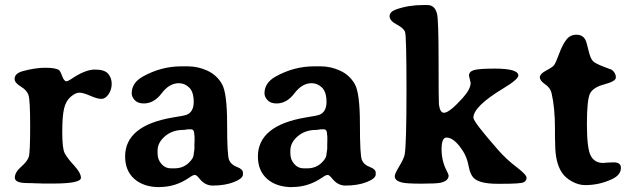

<svg xmlns="http://www.w3.org/2000/svg" viewBox="-20 -749 2584 783"><path d="M310.1 -23.9Q310.1 -0.5 196.8 -0.5H154.8L144.5 -1Q134.3 -1.5 123.5 -1.5L113.3 -2Q103 -2.4 91.8 -2.4Q40.5 -2.4 40.5 -24.4Q40.5 -46.4 66.2 -68.8Q91.8 -91.3 97.4 -109.4Q103 -127.4 103 -233.4Q103 -339.4 96.4 -360.4Q89.8 -381.3 64.7 -396.2Q39.6 -411.1 39.6 -427.2Q39.6 -449.7 73.2 -459Q124 -472.7 165 -472.7Q206.1 -472.7 220.2 -463.4Q226.1 -459.5 233.6 -438.5Q241.2 -417.5 251.5 -417.5Q255.9 -417.5 270 -426.3Q326.7 -465.3 366.7 -465.3Q406.7 -465.3 421.1 -448.2Q435.5 -431.2 435.5 -407.2Q435.5 -383.3 422.6 -364.5Q409.7 -345.7 393.3 -345.7Q377 -345.7 348.1 -358.4Q319.3 -371.1 303.7 -371.1Q288.1 -371.1 268.6 -354.5Q249 -337.9 241.5 -307.1Q233.9 -276.4 233.9 -210.7Q233.9 -145 243.2 -125.7Q252.4 -106.4 281.2 -75.2Q310.1 -43.9 310.1 -23.9Z M772.5 -199.7Q772.5 -221.7 758.8 -221.7H746.1Q733.9 -219.2 727.5 -219.2Q683.1 -219.2 652.8 -193.4Q622.6 -167.5 622.6 -134.8V-123.5Q622.6 -98.6 638.2 -80.6Q653.8 -62.5 676.3 -62.5H691.9Q724.1 -62.5 747.1 -82.5Q770 -102.5 770 -121.6Q772 -131.3 772 -134.3L772.9 -142.1V-163.1L773.4 -170.9V-192.4Q772.5 -197.3 772.5 -199.7ZM970.7 -44.9V-37.6Q970.7 -21 934.1 -6.6Q897.5 7.8 847.2 7.8Q816.4 7.8 793.9 -20Q781.7 -35.6 774.9 -35.6Q768.1 -36.1 751.5 -24.4Q695.8 13.7 631.3 13.7Q630.9 13.7 630.4 14.2Q566.9 14.2 528.8 -18.6Q490.7 -51.3 490.2 -110.4Q490.2 -237.3 685.5 -270Q732.4 -277.3 741.7 -281.2Q770 -293 770 -333.5Q770 -374 751.7 -391.8Q733.4 -409.7 709 -409.7Q670.4 -409.7 639.2 -368.4Q607.9 -327.1 566.4 -327.1Q542 -327.1 529.5 -340.6Q517.1 -354 517.1 -368.2Q517.1 -411.1 562 -436.5Q636.7 -478.5 720.2 -478.5H745.6Q787.6 -478.5 825.9 -460.7Q864.3 -442.9 885.3 -406.2Q906.2 -369.6 906.2 -242.7Q906.2 -115.7 914.3 -96.4Q922.4 -77.1 946.5 -68.1Q970.7 -59.1 970.7 -44.9Z M1314 -199.7Q1314 -221.7 1300.3 -221.7H1287.6Q1275.4 -219.2 1269 -219.2Q1224.6 -219.2 1194.3 -193.4Q1164.1 -167.5 1164.1 -134.8V-123.5Q1164.1 -98.6 1179.7 -80.6Q1195.3 -62.5 1217.8 -62.5H1233.4Q1265.6 -62.5 1288.6 -82.5Q1311.5 -102.5 1311.5 -121.6Q1313.5 -131.3 1313.5 -134.3L1314.5 -142.1V-163.1L1314.9 -170.9V-192.4Q1314 -197.3 1314 -199.7ZM1512.2 -44.9V-37.6Q1512.2 -21 1475.6 -6.6Q1439 7.8 1388.7 7.8Q1357.9 7.8 1335.4 -20Q1323.2 -35.6 1316.4 -35.6Q1309.6 -36.1 1293 -24.4Q1237.3 13.7 1172.9 13.7Q1172.4 13.7 1171.9 14.2Q1108.4 14.2 1070.3 -18.6Q1032.2 -51.3 1031.7 -110.4Q1031.7 -237.3 1227.1 -270Q1273.9 -277.3 1283.2 -281.2Q1311.5 -293 1311.5 -333.5Q1311.5 -374 1293.2 -391.8Q1274.9 -409.7 1250.5 -409.7Q1211.9 -409.7 1180.7 -368.4Q1149.4 -327.1 1107.9 -327.1Q1083.5 -327.1 1071 -340.6Q1058.6 -354 1058.6 -368.2Q1058.6 -411.1 1103.5 -436.5Q1178.2 -478.5 1261.7 -478.5H1287.1Q1329.1 -478.5 1367.4 -460.7Q1405.8 -442.9 1426.8 -406.2Q1447.8 -369.6 1447.8 -242.7Q1447.8 -115.7 1455.8 -96.4Q1463.9 -77.1 1488 -68.1Q1512.2 -59.1 1512.2 -44.9Z M1997.6 -469.2Q2093.3 -469.2 2093.8 -441.4Q2093.8 -425.3 2032.7 -388.7Q1910.6 -314.9 1910.6 -269Q1910.6 -252.4 2010.3 -138.7Q2044.9 -99.1 2086.2 -67.9Q2127.4 -36.6 2127.4 -24.2Q2127.4 -11.7 2115.5 -5.6Q2103.5 0.5 2027.8 0.5H2008.8Q1935.5 0.5 1911.6 -23.4Q1897.5 -37.6 1890.9 -72.5Q1884.3 -107.4 1868.7 -131.8Q1833 -188 1800.8 -188Q1780.8 -188 1780.8 -140.6Q1780.8 -93.3 1800.8 -54.2Q1809.6 -37.1 1809.6 -33.2Q1809.6 -11.7 1777.3 -3.9Q1760.7 0 1699 0Q1637.2 0 1618.2 -4.9Q1589.8 -12.2 1589.8 -30.3Q1589.8 -40.5 1608.6 -71.5Q1627.4 -102.5 1630.4 -119.1Q1637.7 -161.1 1637.7 -382.3Q1637.7 -603.5 1631.8 -618.9Q1626 -634.3 1597.4 -649.4Q1568.8 -664.6 1568.8 -682.9Q1568.8 -701.2 1595.2 -710.4Q1645.5 -728.5 1705.6 -728.5H1722.7Q1753.4 -728.5 1762.2 -692.9Q1768.6 -667.5 1768.6 -500.7Q1768.6 -334 1770 -323.2Q1774.4 -289.1 1790.5 -289.1Q1812.5 -289.1 1866.2 -348.6Q1899.4 -385.3 1899.4 -411.1L1892.6 -440.4Q1892.6 -457 1912.8 -463.1Q1933.1 -469.2 1997.6 -469.2Z M2367.2 -586.9Q2372.1 -577.6 2380.1 -543Q2388.2 -508.3 2399.4 -498.5Q2410.6 -488.8 2442.4 -476.8Q2474.1 -464.8 2475.1 -464.4Q2491.7 -451.2 2491.7 -433.1Q2491.7 -417.5 2445.6 -405.3Q2399.4 -393.1 2386.5 -368.2Q2373.5 -343.3 2373.5 -243.7Q2373.5 -144 2388.9 -114.3Q2404.3 -84.5 2439.5 -84.5L2457 -85.9Q2468.8 -86.9 2482.4 -86.9Q2512.2 -86.9 2512.2 -64.5Q2512.2 -35.6 2476.1 -18.6Q2424.3 5.9 2366.7 5.9Q2339.8 5.9 2313 -8.8Q2286.1 -23.4 2272 -44.4Q2244.1 -85.4 2244.1 -161.6L2243.7 -171.9Q2243.2 -182.6 2243.2 -195.8V-224.6Q2243.2 -309.1 2229.5 -368.7Q2224.6 -390.6 2203.1 -405.3Q2181.6 -419.9 2181.6 -433.8Q2181.6 -447.8 2207.5 -461.4Q2233.4 -475.1 2239.7 -483.4Q2246.1 -491.7 2260 -529.3Q2273.9 -566.9 2289.6 -587.2Q2305.2 -607.4 2330.6 -607.4Q2356 -607.4 2367.2 -586.9Z"/></svg>

Font: Averia Serif Libre
Style: Bold
Weight: 700
Version: Version 1.002